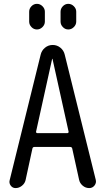

<svg xmlns="http://www.w3.org/2000/svg" viewBox="-20 -960 540 980"><path d="M246.1 -659.2 164.1 -288.1Q163.1 -285.2 165.5 -282.7Q168 -280.3 170.9 -280.3H323.2Q326.2 -280.3 328.6 -282.7Q331.1 -285.2 330.1 -288.1L248 -659.2Q248 -660.2 247.1 -660.2Q246.1 -660.2 246.1 -659.2ZM59.6 0Q43.9 0 34.7 -12.7Q25.4 -25.4 29.3 -40L187.5 -680.7Q192.4 -702.1 209.5 -716.3Q226.6 -730.5 249 -730.5Q271.5 -730.5 288.6 -716.3Q305.7 -702.1 310.5 -680.7L468.8 -42Q472.7 -26.4 462.4 -13.2Q452.1 0 435.5 0Q417 0 402.3 -12.2Q387.7 -24.4 383.8 -42L348.6 -202.1Q346.7 -210 337.9 -210H156.2Q147.5 -210 145.5 -202.1L110.4 -40Q106.4 -23.4 91.8 -11.7Q77.1 0 59.6 0ZM369.1 -900.4V-849.6Q369.1 -834 356.9 -821.8Q344.7 -809.6 328.6 -809.6Q312.5 -809.6 300.8 -821.8Q289.1 -834 289.1 -849.6V-900.4Q289.1 -916 300.8 -928.2Q312.5 -940.4 328.6 -940.4Q344.7 -940.4 356.9 -928.2Q369.1 -916 369.1 -900.4ZM128.9 -900.4Q128.9 -916 140.6 -928.2Q152.3 -940.4 168.5 -940.4Q184.6 -940.4 196.8 -928.2Q209 -916 209 -900.4V-849.6Q209 -834 196.8 -821.8Q184.6 -809.6 168.5 -809.6Q152.3 -809.6 140.6 -821.8Q128.9 -834 128.9 -849.6Z"/></svg>

Font: Rounded Mgen+ 1m regular
Style: Regular
Weight: 400
Designer: [Source Han Sans]
Ryoko NISHIZUKA  (kana & ideographs); Paul D. Hunt (Latin, Greek & Cyrillic); Wenlong ZHANG  (bopomofo
Version: Version 1.059.20150602